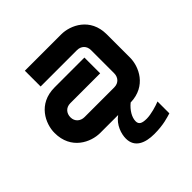

<svg xmlns="http://www.w3.org/2000/svg" viewBox="-194 -679 1042 1042"><g transform="rotate(-45 327.0 -158.0)"><path d="M605 -353C605 -481 500 -528 430 -528H151V-407H430C461 -407 484 -386 484 -353V-176C484 -145 464 -121 430 -121H202C172 -121 147 -141 147 -174C147 -205 167 -229 201 -229H430V-350H201C73 -350 26 -245 26 -175C26 -47 131 0 201 0H339C294 32 278 85 278 120C278 188 335 212 405 212C477 212 518 197 542 190V99C518 109 468 124 435 124C398 124 382 115 382 91C382 62 402 27 435 0C559 -3 605 -106 605 -175Z"/></g></svg>

Font: Audiowide
Style: Regular
Weight: 400
Designer: Astigmatic (AOETI)
Foundry: Astigmatic (AOETI)
Version: Version 1.002